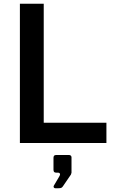

<svg xmlns="http://www.w3.org/2000/svg" viewBox="-20 -762 609 1023"><path d="M213 -742H86V0H547V-108H213ZM266.5 236.5C268.2 239.5 271 241 275 241H291C297.7 241 302.7 240.3 306 239C309.3 237.7 312.3 235 315 231L358 168C358 166.7 358.5 165 359.5 163C360.5 161 361 159.3 361 158V76C361 72.7 359.8 69.8 357.5 67.5C355.2 65.2 352.3 64 349 64H278C269.3 64 265 69 265 79V142C265 148 266.2 152.2 268.5 154.5C270.8 156.8 275 158 281 158H289C296.3 158 300 161.3 300 168C300 169.3 298.7 172.7 296 178L267 227C265 230.3 264.8 233.5 266.5 236.5Z"/></svg>

Font: Morrison SemiBold
Style: Regular
Weight: 600
Designer: Pablo Impallari, Rodrigo Fuenzalida (Modified by Dan O. Williams)
Version: Version 0.030; ttfautohint (v1.8.1)